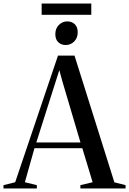

<svg xmlns="http://www.w3.org/2000/svg" viewBox="-48 -1061 728 1081"><path d="M37.5 -35 278.5 -748H371.5L596 -34.5L659 -18.5V0H404.5V-18.5L473.5 -35L415.5 -226.5H146L92 -35L159.5 -18.5V0H-28.5V-18.5ZM405 -259 303.5 -602 286 -666 265.5 -602 156.5 -259ZM321.5 -807.5Q297 -807.5 280.2 -823.2Q263.5 -839 263.5 -869Q263.5 -900.5 283.5 -920.5Q303.5 -940.5 330 -940.5H331Q356 -940.5 372.8 -924.8Q389.5 -909 389.5 -879Q389.5 -847 369.5 -827.2Q349.5 -807.5 322.5 -807.5ZM466 -1041V-977.5H186.5V-1041Z"/></svg>

Font: Merriweather 144pt
Style: Regular
Weight: 400
Version: Version 2.100